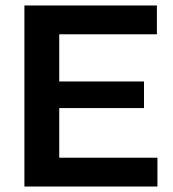

<svg xmlns="http://www.w3.org/2000/svg" viewBox="-20 -680 629 700"><path d="M69 0V-660H196V0ZM152 0V-105H554V0ZM152 -286V-383H505V-286ZM152 -555V-660H552V-555Z"/></svg>

Font: Bricolage Grotesque 36pt SemiBold
Style: Regular
Weight: 600
Designer: Mathieu Triay
Foundry: Atelier Triay
Version: Version 1.001;gftools[0.9.33.dev8+g029e19f]